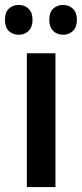

<svg xmlns="http://www.w3.org/2000/svg" viewBox="-43 -759 332 779"><path d="M182 0H66V-543H182ZM-23 -679Q-23 -709 -7 -724Q9 -739 33 -739Q57 -739 73 -723.5Q89 -708 89 -679Q89 -649 73 -633.5Q57 -618 33 -618Q9 -618 -7 -633Q-23 -648 -23 -679ZM157 -679Q157 -709 173 -724Q189 -739 213 -739Q237 -739 253 -723.5Q269 -708 269 -679Q269 -649 253 -633.5Q237 -618 213 -618Q189 -618 173 -633.5Q157 -649 157 -679Z"/></svg>

Font: Noto Sans Devanagari Condensed SemiBold
Style: Regular
Weight: 600
Width: 3
Designer: Jelle Bosma - Monotype Design Team
Foundry: Monotype Imaging Inc.
Version: Version 2.004; ttfautohint (v1.8.4.7-5d5b)